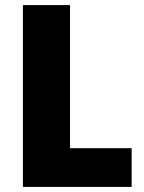

<svg xmlns="http://www.w3.org/2000/svg" viewBox="-20 -734 566 754"><path d="M70 0H497V-152H255V-714H70Z"/></svg>

Font: Noto Sans Devanagari SemiCondensed Black
Style: Regular
Weight: 900
Width: 4
Designer: Jelle Bosma - Monotype Design Team
Foundry: Monotype Imaging Inc.
Version: Version 2.004